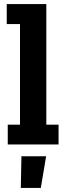

<svg xmlns="http://www.w3.org/2000/svg" viewBox="-20 -708 325 941"><path d="M206 58H85L82 213H180ZM267 0V-97H207V-688H13V-590H78V-97H18V0Z"/></svg>

Font: Zilla Slab Bold
Style: Regular
Weight: 700
Designer: Typotheque.com
Foundry: Typotheque type foundry
Version: Version 1.3; 2018